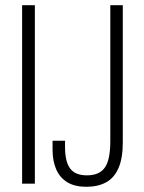

<svg xmlns="http://www.w3.org/2000/svg" viewBox="-20 -706 553 738"><path d="M65 0V-686H114V0ZM312 12Q268 12 239.5 -5Q211 -22 196.5 -54Q182 -86 182 -131V-165H230V-140Q230 -85 249.5 -58.5Q269 -32 314 -32Q362 -32 383 -62Q404 -92 404 -163V-686H452V-159Q452 -98 435.5 -60Q419 -22 387.5 -5Q356 12 312 12Z"/></svg>

Font: Archivo ExtraCondensed Thin
Style: Regular
Weight: 250
Width: 2
Designer: Hector Gatti
Foundry: Omnibus-Type
Version: Version 2.001